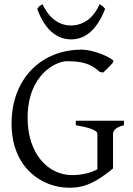

<svg xmlns="http://www.w3.org/2000/svg" viewBox="-20 -862 623 897"><path d="M360 -630C178 -630 34 -499 34 -284C34 -77 178 15 302 15C354 15 408 8 508 -75V-237C508 -245 513 -266 559 -277V-298H334V-277C376 -270 435 -257 435 -237V-71C403 -54 363 -44 315 -44C210 -44 109 -138 109 -311C109 -515 243 -576 292 -576C361 -576 403 -566 446 -526L462 -523C472 -533 510 -566 510 -577C510 -586 427 -630 360 -630ZM445 -842C415 -773 365 -743 311 -743C258 -743 210 -775 179 -842C167 -836 160 -832 154 -820C205 -679 291 -678 313 -678C408 -678 452 -772 471 -820C464 -831 457 -836 445 -842Z"/></svg>

Font: Temporarium
Style: Regular
Weight: 400
Version: Version 1.1